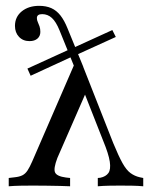

<svg xmlns="http://www.w3.org/2000/svg" viewBox="-20 -651 531 671"><path d="M95.2 -2.4Q74.2 -2.4 51.6 -2Q29 -1.6 10.5 0V-29L31.5 -31.5Q47.6 -33.1 58.1 -38.3Q68.5 -43.5 76.2 -55.2Q83.9 -66.9 92.7 -87.1L240.3 -427.4H266.9L375.8 -150.8Q394.4 -105.6 408.1 -81Q421.8 -56.5 436.3 -46Q450.8 -35.5 468.5 -31.5L480.6 -29V0Q463.7 -1.6 443.5 -2Q423.4 -2.4 400 -2.4Q382.3 -2.4 361.3 -2Q340.3 -1.6 321.8 0V-29L330.6 -29.8Q350 -33.9 358.9 -46.4Q367.7 -58.9 363.7 -85.9Q359.7 -112.9 340.3 -159.7L270.2 -337.9L283.1 -333.9L180.6 -99.2Q166.1 -61.3 172.6 -48Q179 -34.7 210.5 -30.6L225 -29V0Q212.1 -0.8 190.7 -1.2Q169.4 -1.6 144.8 -2Q120.2 -2.4 95.2 -2.4H96ZM243.5 -408.1 187.9 -545.2Q175.8 -575 161.3 -588.3Q146.8 -601.6 127.4 -601.6Q108.9 -601.6 108.9 -587.9Q108.9 -580.6 112.1 -573.8Q115.3 -566.9 118.1 -558.9Q121 -550.8 121 -539.5Q121 -525 110.9 -516.1Q100.8 -507.3 83.1 -507.3Q60.5 -507.3 46.4 -522.2Q32.3 -537.1 32.3 -560.5Q32.3 -591.9 56 -611.3Q79.8 -630.6 116.9 -630.6Q141.1 -630.6 159.3 -622.6Q177.4 -614.5 191.1 -597.2Q204.8 -579.8 216.1 -551.6L271 -417.7ZM87.1 -386.3 75.8 -411.3 225.8 -479.8 241.1 -457.3ZM241.1 -456.5 225.8 -479 372.6 -546 384.7 -521.8Z"/></svg>

Font: Playfair 5pt SemiExpanded Light
Style: Regular
Weight: 400
Version: Version 2.203